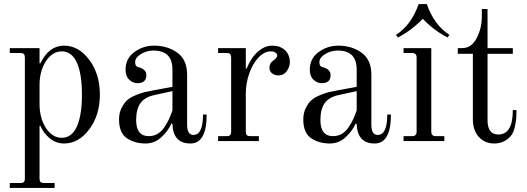

<svg xmlns="http://www.w3.org/2000/svg" viewBox="-20 -692 2588 942"><path d="M174 -182Q174 -112 205.5 -64Q237 -16 283 -16Q332 -16 357 -71Q382 -126 382 -228Q382 -330 357 -385Q332 -440 283 -440Q237 -440 205.5 -392Q174 -344 174 -274ZM28 230V206H80Q92 206 97 201Q102 196 102 184V-410Q102 -422 97 -427Q92 -432 80 -432H28V-456H174V-382L178 -381Q220 -468 294 -468Q366 -468 418 -398.5Q470 -329 470 -228Q470 -127 418 -57.5Q366 12 294 12Q255 12 224 -13.5Q193 -39 178 -75L174 -74V184Q174 196 179 201Q184 206 196 206H248V230Z M648 -103Q648 -24 710 -24Q734 -24 753.5 -35.5Q773 -47 787.5 -69.5Q802 -92 809.5 -108.5Q817 -125 826 -150V-245L739 -226Q691 -216 669.5 -186.5Q648 -157 648 -103ZM564 -106Q564 -137 576 -161.5Q588 -186 603.5 -200Q619 -214 646 -225Q673 -236 689.5 -240Q706 -244 734 -249L826 -266V-351Q826 -444 733 -444Q699 -444 671 -426.5Q643 -409 643 -387Q643 -377 646 -372Q650 -364 661 -362Q698 -352 698 -323Q698 -284 654 -284Q632 -284 614 -301Q596 -318 596 -350Q596 -405 639 -436.5Q682 -468 736 -468Q802 -468 850 -433.5Q898 -399 898 -326V-80Q898 -30 929 -30Q976 -30 976 -130H994Q994 12 914 12Q829 12 826 -84L821 -86Q806 -51 772.5 -19.5Q739 12 694 12Q641 12 602.5 -14Q564 -40 564 -106Z M1050 0V-24H1092Q1104 -24 1109 -29Q1114 -34 1114 -46V-410Q1114 -422 1109 -427Q1104 -432 1092 -432H1050V-456H1186V-356L1190 -355Q1211 -408 1244.5 -438Q1278 -468 1316 -468Q1354 -468 1378 -446Q1402 -424 1402 -386Q1402 -364 1387 -343Q1372 -322 1347 -322Q1328 -322 1315 -332Q1302 -342 1302 -360Q1302 -382 1322 -396Q1340 -408 1340 -420Q1340 -428 1331.5 -434Q1323 -440 1308 -440Q1277 -440 1248.5 -410Q1220 -380 1203 -332Q1186 -284 1186 -232V-46Q1186 -34 1191 -29Q1196 -24 1208 -24H1250V0Z M1552 -103Q1552 -24 1614 -24Q1638 -24 1657.5 -35.5Q1677 -47 1691.5 -69.5Q1706 -92 1713.5 -108.5Q1721 -125 1730 -150V-245L1643 -226Q1595 -216 1573.5 -186.5Q1552 -157 1552 -103ZM1468 -106Q1468 -137 1480 -161.5Q1492 -186 1507.5 -200Q1523 -214 1550 -225Q1577 -236 1593.5 -240Q1610 -244 1638 -249L1730 -266V-351Q1730 -444 1637 -444Q1603 -444 1575 -426.5Q1547 -409 1547 -387Q1547 -377 1550 -372Q1554 -364 1565 -362Q1602 -352 1602 -323Q1602 -284 1558 -284Q1536 -284 1518 -301Q1500 -318 1500 -350Q1500 -405 1543 -436.5Q1586 -468 1640 -468Q1706 -468 1754 -433.5Q1802 -399 1802 -326V-80Q1802 -30 1833 -30Q1880 -30 1880 -130H1898Q1898 12 1818 12Q1733 12 1730 -84L1725 -86Q1710 -51 1676.5 -19.5Q1643 12 1598 12Q1545 12 1506.5 -14Q1468 -40 1468 -106Z M2074 -672Q2110 -569 2185 -521L2176 -508Q2108 -543 2054 -600Q2000 -543 1932 -508L1923 -521Q1998 -569 2034 -672ZM1960 0V-24H2002Q2024 -24 2024 -46V-410Q2024 -432 2002 -432H1960V-456H2096V-46Q2096 -24 2118 -24H2160V0Z M2404 12Q2359 12 2329.5 -20Q2300 -52 2300 -107V-428H2226V-456H2248Q2293 -456 2318.5 -504.5Q2344 -553 2344 -612V-648H2372V-456H2496V-428H2372V-102Q2372 -32 2425 -32Q2496 -32 2496 -152H2514Q2514 -129 2513 -114Q2512 -99 2506.5 -72.5Q2501 -46 2490 -30Q2479 -14 2457 -1Q2435 12 2404 12Z"/></svg>

Font: Old Standard TT
Style: Regular
Weight: 400
Designer: Alexey Kryukov <alexios@thessalonica.org.ru>
Version: Version 2.2